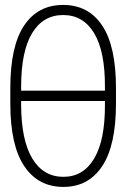

<svg xmlns="http://www.w3.org/2000/svg" viewBox="-20 -733 502 763"><path d="M440.9 -383.3V-321.3Q440.9 -155.3 386.2 -72.8Q331.5 9.8 231.9 9.8Q131.8 9.8 76.4 -72.8Q21 -155.3 21 -321.3V-383.3Q21 -549.3 75.7 -631.3Q130.4 -713.4 231 -713.4Q331.5 -713.4 386.2 -631.3Q440.9 -549.3 440.9 -383.3ZM397 -315.9V-331.5H64V-315.9Q64.5 -175.8 108.4 -103Q152.3 -30.3 231.9 -30.3Q311 -30.3 354.2 -103Q397.5 -175.8 397 -315.9ZM64 -372.6H397V-388.7Q397.5 -529.3 354 -601.3Q310.5 -673.3 231 -673.3Q151.4 -673.3 107.7 -601.3Q64 -529.3 64 -388.7Z"/></svg>

Font: Inter Extra Light
Style: Regular
Weight: 200
Designer: Rasmus Andersson
Foundry: rsms
Version: Version 4.000;git-3c8e0fc